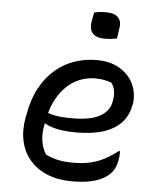

<svg xmlns="http://www.w3.org/2000/svg" viewBox="-54 -807 708 865"><g transform="rotate(5 300.0 -375.0)"><path d="M368 -543Q417 -543 453 -527Q489 -511 512 -484.5Q535 -458 543.5 -425Q552 -392 547 -359L545 -353Q537 -308 508 -276Q479 -244 428.5 -227Q378 -210 303 -210Q270 -210 242.5 -213.5Q215 -217 194.5 -223.5Q174 -230 162 -238L133 -234L147 -296Q163 -288 181 -282.5Q199 -277 223 -274.5Q247 -272 279 -272Q365 -272 406.5 -296.5Q448 -321 455 -362Q461 -393 457 -413Q453 -433 441 -448Q425 -453 408 -456.5Q391 -460 369 -460Q319 -460 276.5 -436Q234 -412 203.5 -364Q173 -316 160 -244L158 -232Q150 -194 155 -159.5Q160 -125 177 -99Q205 -85 234 -79Q263 -73 302 -73Q346 -73 380 -81Q414 -89 443 -104.5Q472 -120 502 -143H508Q508 -133 507.5 -124Q507 -115 505 -106Q501 -81 493 -65Q485 -49 471 -36Q455 -21 431.5 -10.5Q408 0 376.5 5.5Q345 11 303 11Q241 11 193 -8.5Q145 -28 113.5 -64Q82 -100 71 -149.5Q60 -199 71 -259L74 -272Q86 -342 114 -393Q142 -444 181.5 -477.5Q221 -511 268.5 -527Q316 -543 368 -543ZM337 -755Q343 -757 349.5 -758Q356 -759 363.5 -760Q371 -761 378.5 -761Q386 -761 393 -761Q430 -761 446.5 -742.5Q463 -724 456 -691L450 -648Q444 -647 437.5 -645.5Q431 -644 423.5 -643.5Q416 -643 409.5 -642.5Q403 -642 395 -642Q357 -642 340 -660.5Q323 -679 330 -717Z"/></g></svg>

Font: Rec Mono Duotone
Style: Italic
Weight: 400
Italic angle: -10°
Monospace: yes
Version: Version 1.085; ttfautohint (v1.8.4.7-5d5b)